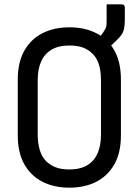

<svg xmlns="http://www.w3.org/2000/svg" viewBox="-20 -846 640 886"><path d="M300 -720Q371 -720 424 -693Q435 -688 445 -681Q448 -685 451 -689Q455 -694 461 -704Q468 -714 470 -722.5Q472 -731 472 -748V-826H540Q549 -826 552.5 -822Q556 -818 556 -810V-758Q556 -733 553 -716.5Q550 -700 542 -687.5Q534 -675 519 -661Q506 -648 493 -636Q501 -625 508 -613Q538 -559 538 -479V-221Q538 -141 507.5 -87.5Q477 -34 424 -7Q371 20 300 20Q230 20 176.5 -7Q123 -34 92.5 -87.5Q62 -141 62 -221V-479Q62 -559 92.5 -612.5Q123 -666 176.5 -693Q230 -720 300 -720ZM154 -224Q154 -186 163.5 -154Q173 -122 194 -101Q212 -84 237 -74Q262 -64 300 -64Q350 -64 382.5 -83.5Q415 -103 430.5 -139Q446 -175 446 -224V-476Q446 -502 442 -525Q438 -548 429 -567Q420 -586 406 -599Q388 -617 363 -626.5Q338 -636 300 -636Q250 -636 217.5 -616.5Q185 -597 169.5 -561.5Q154 -526 154 -476Z"/></svg>

Font: Code D OnePiece
Style: Regular
Weight: 400
Version: Version 1.085; ttfautohint (v1.8.4.7-5d5b);Nerd Fonts 3.0.2